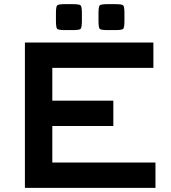

<svg xmlns="http://www.w3.org/2000/svg" viewBox="-20 -905 824 925"><path d="M100 0V-700H719V-578H232V-420H526V-298H232V-122H729V0ZM249.5 -805V-841Q249.5 -873.5 255.5 -879.2Q261.5 -885 294.5 -885H329.5Q362.5 -885 368.5 -879.2Q374.5 -873.5 374.5 -841V-805Q374.5 -772 368.5 -766Q362.5 -760 329.5 -760H294.5Q261.5 -760 255.5 -766Q249.5 -772 249.5 -805ZM454.5 -805V-841Q454.5 -873.5 460.5 -879.2Q466.5 -885 499.5 -885H534.5Q567.5 -885 573.5 -879.2Q579.5 -873.5 579.5 -841V-805Q579.5 -772 573.5 -766Q567.5 -760 534.5 -760H499.5Q466.5 -760 460.5 -766Q454.5 -772 454.5 -805Z"/></svg>

Font: Science Gothic
Style: Regular
Weight: 400
Designer: Thomas Phinney, Vassil Kateliev, Brandon Buerkle
Foundry: Font Detective LLC
Version: Version 1.018